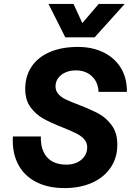

<svg xmlns="http://www.w3.org/2000/svg" viewBox="-20 -950 690 982"><path d="M46 -252H189Q187 -184 220.5 -146Q254 -108 320 -108Q351 -108 375 -119.5Q399 -131 412.5 -151Q426 -171 426 -197Q426 -221 410 -238.5Q394 -256 369.5 -268Q345 -280 301 -298Q240 -322 202 -343Q164 -364 136.5 -401Q109 -438 109 -495Q109 -560 141 -608.5Q173 -657 234 -683.5Q295 -710 379 -710Q452 -710 509.5 -682Q567 -654 598.5 -602Q630 -550 629 -480H484Q482 -530 450 -560Q418 -590 368 -590Q338 -590 314.5 -579.5Q291 -569 277.5 -550.5Q264 -532 264 -508Q264 -485 279.5 -468Q295 -451 319 -440Q343 -429 385 -413Q447 -389 485.5 -368Q524 -347 552 -308.5Q580 -270 580 -210Q580 -142 545 -91.5Q510 -41 449 -14.5Q388 12 310 12Q224 12 162.5 -20.5Q101 -53 71 -113Q41 -173 46 -252ZM356 -930 401 -832 485 -930H618L464 -759H314L228 -930Z"/></svg>

Font: Azeret Mono SemiBold
Style: Italic
Weight: 600
Italic angle: -12°
Designer: Martin Vácha
Foundry: Displaay
Version: Version 1.000; Glyphs 3.0.3, build 3074